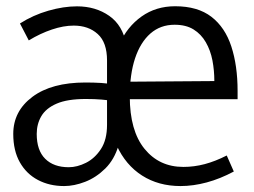

<svg xmlns="http://www.w3.org/2000/svg" viewBox="-20 -600 832 630"><path d="M190.3 10.5Q142.4 10.5 104.6 -9.4Q66.7 -29.3 45.1 -67.5Q23.5 -105.7 23.5 -160.6Q23.5 -235.3 86.4 -282.3Q149.3 -329.3 260.4 -329.3Q286.9 -329.3 312.2 -327.8Q337.5 -326.3 360.5 -321.3V-267.2Q335.5 -271.5 313 -273.3Q290.5 -275.2 261.5 -275.2Q201 -275.2 165.8 -259.9Q130.7 -244.7 115.6 -218.8Q100.5 -193 100.5 -160.6Q100.5 -106.6 128.3 -79Q156.1 -51.3 205.6 -51.3Q233.1 -51.3 262.1 -65.8Q291.2 -80.4 311.2 -111Q331.2 -141.6 331.2 -190.6V-401.5Q331.2 -460.9 300.6 -488.4Q270.1 -516 222 -516Q188.4 -516 150.2 -503.1Q112.1 -490.3 74.4 -467.4L45.5 -523Q88.8 -550.6 138.7 -564.9Q188.6 -579.2 232.5 -579.2Q293.7 -579.2 338.4 -548Q383 -516.8 394.5 -453.4L371.1 -454.2Q397.2 -512.3 444.5 -545.9Q491.8 -579.5 554.6 -579.5Q628.7 -579.5 673.7 -544.9Q718.6 -510.2 739.1 -447.4Q759.6 -384.6 759.6 -301.6V-274.5H370.2L370.7 -331.7L683.3 -334Q683.3 -369 677 -402Q670.6 -434.9 655.3 -461.4Q640 -488 615.1 -503.4Q590.2 -518.8 553 -518.8Q506.4 -518.8 473.5 -490Q440.7 -461.2 423.2 -408.7Q405.8 -356.2 405.8 -283.8Q405.8 -171.2 454.1 -111.8Q502.4 -52.3 581.5 -52.3Q617.1 -52.3 651.8 -61.5Q686.5 -70.7 724 -89.8L747.2 -37.2Q702.5 -13.3 658.3 -1.4Q614 10.5 572.4 10.5Q500.2 10.5 446.2 -24Q392.2 -58.5 362.8 -122.8H368.9Q355.4 -76.8 325.5 -47.1Q295.5 -17.5 259.5 -3.5Q223.4 10.5 190.3 10.5Z"/></svg>

Font: Yaldevi ExtraLight
Style: Regular
Weight: 200
Designer: Sol Matas, Rajitha Manaperi, Kosala Senevirathne
Foundry: Mooniak
Version: Version 1.100